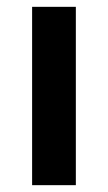

<svg xmlns="http://www.w3.org/2000/svg" viewBox="-20 -542 316 562"><path d="M202 0V-522H74V0Z"/></svg>

Font: IBM Plex Thai SemiBold
Style: Regular
Weight: 600
Designer: Mike Abbink, Paul van der Laan, Pieter van Rosmalen, Ben Mitchell, Mark Frömberg
Foundry: Bold Monday
Version: Version 1.0